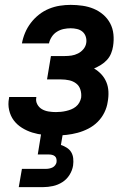

<svg xmlns="http://www.w3.org/2000/svg" viewBox="-20 -548 540 788"><path d="M209 8Q184 8 159.5 5.5Q135 3 112.5 -4Q90 -11 70 -23.5Q50 -36 36.5 -54Q23 -72 17.5 -96Q12 -120 17 -145Q17 -146 17 -147Q17 -148 18 -150H129Q129 -149 129 -148.5Q129 -148 129 -148Q126 -133 133 -120Q140 -107 152 -100Q164 -93 179 -90.5Q194 -88 209 -88Q219 -88 229.5 -89Q240 -90 251 -92.5Q262 -95 272 -99Q282 -103 291 -110Q300 -117 305.5 -127Q311 -137 313 -147Q315 -164 310 -180Q305 -196 292.5 -205.5Q280 -215 264 -218.5Q248 -222 231 -222H173L189 -318H246Q260 -318 273.5 -320Q287 -322 300 -328.5Q313 -335 322.5 -346.5Q332 -358 334 -372Q336 -385 332 -397.5Q328 -410 318.5 -418Q309 -426 296 -429Q283 -432 270 -432Q256 -432 241.5 -429Q227 -426 214 -418Q201 -410 192.5 -397Q184 -384 181 -370H70Q74 -392 83 -413.5Q92 -435 106.5 -454Q121 -473 140 -488Q159 -503 181 -512Q203 -521 225.5 -524.5Q248 -528 270 -528Q294 -528 318.5 -524.5Q343 -521 364.5 -512Q386 -503 403.5 -488Q421 -473 432 -452.5Q443 -432 445.5 -407.5Q448 -383 444 -358Q442 -344 436 -329Q430 -314 419 -302Q408 -290 394 -281.5Q380 -273 366 -267Q383 -257 396 -243Q409 -229 416.5 -211Q424 -193 425 -172Q426 -151 422 -130Q419 -108 408.5 -86.5Q398 -65 381 -48Q364 -31 342.5 -20Q321 -9 298.5 -3Q276 3 253.5 5.5Q231 8 209 8ZM57 220 70 145H170Q176 145 183 143.5Q190 142 196 139Q202 136 206.5 130Q211 124 212 118Q213 111 211.5 104Q210 97 205 93Q200 89 193.5 87.5Q187 86 180 86H135L149 0H238L230 47Q243 51 254.5 58.5Q266 66 272.5 77Q279 88 280.5 102Q282 116 280 131Q277 151 265.5 169.5Q254 188 236 199.5Q218 211 197.5 215.5Q177 220 157 220Z"/></svg>

Font: Iosevka SS04 Oblique
Style: Bold
Weight: 700
Italic angle: -9°
Monospace: yes
Designer: Belleve Invis
Foundry: Belleve Invis
Version: Version 19.0.0; ttfautohint (v1.8.4)